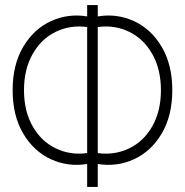

<svg xmlns="http://www.w3.org/2000/svg" viewBox="-20 -740 732 760"><path d="M325 -91Q250 -78.5 182 -109.5Q114 -140.5 72 -211.2Q30 -282 30 -383Q30 -484 72 -554.8Q114 -625.5 182 -656.5Q250 -687.5 325 -675V-720H367V-675Q442 -687.5 510 -656.5Q578 -625.5 620 -554.8Q662 -484 662 -383Q662 -282 620 -211.2Q578 -140.5 510 -109.5Q442 -78.5 367 -91V0H325ZM325 -633Q258 -642 200.5 -614Q143 -586 109 -525.8Q75 -465.5 75 -383Q75 -300.5 109 -240.5Q143 -180.5 200.5 -152.8Q258 -125 325 -134ZM367 -134Q434 -125 491.5 -152.8Q549 -180.5 583 -240.5Q617 -300.5 617 -383Q617 -465.5 583 -525.8Q549 -586 491.5 -614Q434 -642 367 -633Z"/></svg>

Font: Manrope
Style: Regular
Weight: 400
Designer: Mikhail Sharanda
Foundry: Mikhail Sharanda
Version: Version 4.503